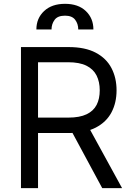

<svg xmlns="http://www.w3.org/2000/svg" viewBox="-20 -970 679 990"><path d="M88.1 0V-727.3H333.8Q419 -727.3 473.7 -698.3Q528.4 -669.4 554.7 -619Q581 -568.5 581 -504.3Q581 -440 554.7 -390.3Q528.4 -340.6 474.1 -312.3Q419.7 -284.1 335.2 -284.1H136.4V-363.6H332.4Q390.6 -363.6 426.3 -380.7Q462 -397.7 478.2 -429.2Q494.3 -460.6 494.3 -504.3Q494.3 -547.9 478 -580.6Q461.6 -613.3 425.8 -631.2Q389.9 -649.1 331 -649.1H176.1V0ZM430.4 -326.7 609.4 0H507.1L331 -326.7ZM167.6 -818.2Q167.6 -875.7 207.4 -913Q247.2 -950.3 315.3 -950.3Q383.5 -950.3 422.6 -913Q461.6 -875.7 461.6 -818.2H383.5Q383.5 -846.9 367.5 -868.1Q351.6 -889.2 315.3 -889.2Q277 -889.2 261.4 -867.5Q245.7 -845.9 245.7 -818.2Z"/></svg>

Font: InterMG
Style: Regular
Weight: 400
Designer: Rasmus Andersson
Foundry: rsms
Version: Version 3.019;December 26, 2023;FontCreator 15.0.0.2955 64-b